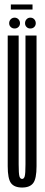

<svg xmlns="http://www.w3.org/2000/svg" viewBox="-20 -834 200 859"><path d="M79 5Q113.5 5 128.5 -14.8Q143.5 -34.5 143.5 -90.5V-675H94V-98.5Q94 -56.5 90.5 -45Q87 -33.5 79 -33.5Q70.5 -33.5 67 -45Q63.5 -56.5 63.5 -98.5V-675H14.5V-90.5Q14.5 -34.5 29.2 -14.8Q44 5 79 5ZM45.5 -706.5Q55.5 -706.5 62.5 -713.2Q69.5 -720 69.5 -730Q69.5 -740.5 62.5 -747.8Q55.5 -755 45.5 -755Q35 -755 28 -747.8Q21 -740.5 21 -730Q21 -720 28 -713.2Q35 -706.5 45.5 -706.5ZM115.5 -706.5Q126.5 -706.5 133.2 -713.2Q140 -720 140 -730Q140 -740.5 133.2 -747.8Q126.5 -755 115.5 -755Q105.5 -755 98.8 -747.8Q92 -740.5 92 -730Q92 -720 98.8 -713.2Q105.5 -706.5 115.5 -706.5ZM28.5 -791.5H125.5V-814H28.5Z"/></svg>

Font: Anybody UltraCondensed Light
Style: Regular
Weight: 300
Width: 1
Version: Version 1.113;gftools[0.9.25]